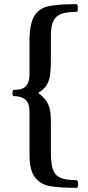

<svg xmlns="http://www.w3.org/2000/svg" viewBox="-20 -749 422 925"><path d="M122.1 -2.9V-210Q122.1 -252.4 103 -268.8Q84 -285.2 46.9 -286.1Q40 -286.1 40 -301.3Q40 -315.9 46.9 -315.9Q89.4 -315.9 105.7 -334.7Q122.1 -353.5 122.1 -389.2V-547.9Q122.1 -631.3 143.8 -669.4Q165.5 -707.5 210.7 -718.3Q255.9 -729 348.1 -729Q351.6 -729 353.3 -724.4Q355 -719.7 355 -710.4Q355 -691.9 349.1 -691.9Q302.7 -691.9 276.4 -682.6Q250 -673.3 237.5 -648.7Q225.1 -624 225.1 -578.1V-463.9Q225.1 -392.6 216.8 -366.2Q210.4 -345.7 197.8 -329.6Q185.1 -313.5 165 -301.8V-299.8Q186 -286.1 199.5 -267.8Q212.9 -249.5 219.2 -226.1Q222.7 -213.4 223.9 -195.1Q225.1 -176.8 225.1 -148.9V-19Q225.1 37.6 234.4 66.2Q243.7 94.7 269.5 106.7Q295.4 118.7 348.1 119.1Q356 119.1 356 137.7Q356 155.8 349.1 155.8Q264.2 155.8 219.2 147.5Q174.3 139.2 148.2 105Q122.1 70.8 122.1 -2.9Z"/></svg>

Font: Junicode Two Beta VF
Style: Regular
Weight: 400
Designer: Peter S. Baker
Foundry: Briery Creek Software
Version: Version 1.031 beta; ttfautohint (v1.8.1.43-b0c9)